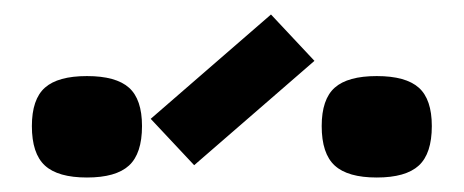

<svg xmlns="http://www.w3.org/2000/svg" viewBox="-20 -952 640 265"><path d="M500 -707Q460 -707 442 -723.5Q424 -740 424 -778Q424 -815 442 -831Q460 -847 500 -847Q540 -847 558 -831Q576 -815 576 -778Q576 -740 558 -723.5Q540 -707 500 -707ZM100 -707Q60 -707 42 -723.5Q24 -740 24 -778Q24 -815 42 -831Q60 -847 100 -847Q140 -847 158 -831Q176 -815 176 -778Q176 -740 158 -723.5Q140 -707 100 -707ZM248 -724 188 -788 354 -932 414 -868Z"/></svg>

Font: Victor Mono SemiBold
Style: Regular
Weight: 600
Monospace: yes
Designer: Rune Bjørnerås
Version: Version 1.561;gftools[0.9.30]